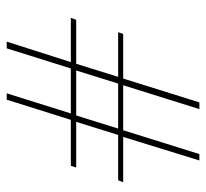

<svg xmlns="http://www.w3.org/2000/svg" viewBox="-41 -573 614 572"><g transform="rotate(-90 266.0 -287.0)"><path d="M74 0 144 -227H9L15 -242H150L189 -367H53L58 -383H195L255 -574H274L214 -383H348L408 -574H428L367 -383H499L493 -367H362L323 -242H456L451 -227H318L247 0H227L298 -227H164L93 0ZM303 -242 342 -367H208L169 -242Z"/></g></svg>

Font: Smooch Sans Thin ExtraLight
Style: Regular
Weight: 250
Version: Version 1.010